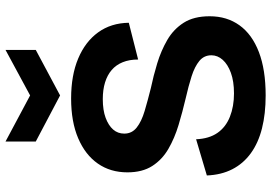

<svg xmlns="http://www.w3.org/2000/svg" viewBox="-160 -786 960 679"><g transform="rotate(-90 319.5 -446.0)"><path d="M322 14Q257 14 205.5 1Q154 -12 117.5 -38.5Q81 -65 61 -104Q41 -143 39 -194L167 -232Q169 -186 189.5 -156.5Q210 -127 246.5 -112.5Q283 -98 329 -98Q372 -98 402 -109Q432 -120 448 -138Q464 -156 464 -178Q464 -204 444 -220.5Q424 -237 389.5 -248Q355 -259 311 -269Q264 -280 217.5 -294Q171 -308 133 -330Q95 -352 72.5 -387Q50 -422 50 -475Q50 -535 81 -579.5Q112 -624 170.5 -649Q229 -674 311 -674Q393 -674 452.5 -649Q512 -624 545 -578.5Q578 -533 579 -470L449 -437Q449 -468 439.5 -491.5Q430 -515 412 -530.5Q394 -546 368 -554Q342 -562 309 -562Q270 -562 243 -552Q216 -542 201.5 -525.5Q187 -509 187 -486Q187 -459 208.5 -442Q230 -425 267 -414Q304 -403 348 -392Q391 -383 435.5 -369.5Q480 -356 518 -334Q556 -312 579 -276Q602 -240 602 -184Q602 -123 570 -78.5Q538 -34 475.5 -10Q413 14 322 14ZM159 -906 322 -819 483 -906V-799L322 -713L159 -799Z"/></g></svg>

Font: Bricolage Grotesque 18pt
Style: Bold
Weight: 700
Designer: Mathieu Triay
Foundry: Atelier Triay
Version: Version 1.000;gftools[0.9.30]